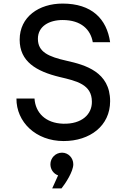

<svg xmlns="http://www.w3.org/2000/svg" viewBox="-20 -780 675 1074"><path d="M336 9C483 9 596 -76 596 -214C596 -378 456 -417 353 -440C251 -463 192 -489 192 -563C192 -633 255 -668 330 -668C436 -668 487 -613 499 -544H596C577 -675 493 -760 330 -760C198 -760 90 -686 90 -558C90 -436 182 -381 315 -349C408 -327 494 -308 494 -211C495 -141 438 -85 333 -88C234 -91 178 -150 173 -229H72C71 -98 180 9 336 9ZM305 201 272 274H324C345 248 390 180 390 139C390 103 362 74 327 74C290 74 262 104 262 139C262 167 279 192 305 201Z"/></svg>

Font: Oakes Medium
Style: Regular
Weight: 500
Designer: Samuel Oakes
Foundry: Samuel Oakes
Version: Version 1.003;PS 001.003;hotconv 1.0.88;makeotf.lib2.5.64775